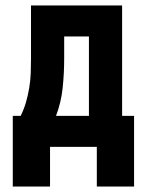

<svg xmlns="http://www.w3.org/2000/svg" viewBox="-20 -540 540 706"><path d="M27 146V-114H56Q68 -138 75.5 -164Q83 -190 87.5 -217Q92 -244 93 -271Q94 -298 94 -325V-520H429V-114H473V146H336V0H164V146ZM186 -114H307V-406H216V-325Q216 -271 210.5 -217.5Q205 -164 186 -114Z"/></svg>

Font: Iosevka SS18 Heavy
Style: Regular
Weight: 900
Monospace: yes
Designer: Belleve Invis
Foundry: Belleve Invis
Version: Version 25.1.1; ttfautohint (v1.8.4)